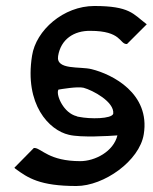

<svg xmlns="http://www.w3.org/2000/svg" viewBox="-20 -610 510 641"><path d="M28 -50 31 -47C73 -16 113 11 235 11C327 11 446 -73 460 -162C482 -298 355 -362 286 -379C248 -389 166 -375 174 -423C183 -479 227 -508 282 -507C385 -507 379 -464 402 -463H404L470 -529L466 -532C425 -563 413 -590 295 -590C192 -590 100 -509 87 -424C61 -261 144 -175 210 -160C250 -150 345 -156 372 -158C359 -104 297 -72 248 -72C144 -72 119 -114 96 -116H93ZM174 -308C174 -310 175 -311 176 -311C182 -312 239 -322 259 -317C289 -309 363 -270 358 -230C352 -213 282 -212 243 -220C240 -220 238 -221 236 -222C192 -233 168 -291 174 -308Z"/></svg>

Font: Charger Sport
Style: SeBdNrwObl
Weight: 600
Designer: Jasper
Foundry: Cannot Into Space Fonts
Version: Version 1.1